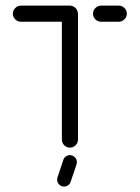

<svg xmlns="http://www.w3.org/2000/svg" viewBox="-20 -539 510 701"><path d="M264.8 -490.4V-29.6Q264.8 -17.4 256.1 -8.7Q247.4 0 235.2 0Q223 0 214.4 -8.7Q205.9 -17.4 205.9 -29.6V-490.4ZM27 -488.9Q27 -501.1 35.7 -509.8Q44.4 -518.5 56.7 -518.5H234.8Q247 -518.5 255.7 -509.8Q264.4 -501.1 264.4 -488.9Q264.4 -477 255.7 -468.3Q247 -459.6 234.8 -459.6H56.7Q44.4 -459.6 35.7 -468.3Q27 -477 27 -488.9ZM319.6 -488.9Q319.6 -501.1 328.3 -509.8Q337 -518.5 349.3 -518.5H413.3Q425.6 -518.5 434.3 -509.8Q443 -501.1 443 -489.3Q443 -477 434.3 -468.3Q425.6 -459.6 413.3 -459.6H349.3Q337 -459.6 328.3 -468.3Q319.6 -477 319.6 -488.9ZM188.5 116.7Q188.5 113.3 189.6 109.3L211.1 45.2Q213.3 37.4 220.2 32.4Q227 27.4 235.2 27.4Q245.9 27.4 253.3 35Q260.7 42.6 260.7 53Q260.7 56.7 259.6 60.4L238.1 124.4Q235.9 132.2 229.1 137.2Q222.2 142.2 214.1 142.2Q203.3 142.2 195.9 134.6Q188.5 127 188.5 116.7Z"/></svg>

Font: 26F Galaxy Sans Medium
Style: Regular
Weight: 500
Designer: C₂₉H₂₅N₃O₅
Version: Version 1.100